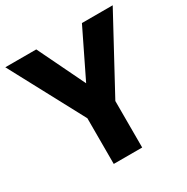

<svg xmlns="http://www.w3.org/2000/svg" viewBox="-163 -947 968 994"><g transform="rotate(-30 321.0 -450.0)"><path d="M321 -526 458 -807H642L406 -371V-93H236V-366L0 -807H185Z"/></g></svg>

Font: Noto Sans Telugu UI ExtraBold
Style: Regular
Weight: 800
Designer: Jelle Bosma - Monotype Design Team
Foundry: Monotype Imaging Inc.
Version: Version 2.005; ttfautohint (v1.8.4.7-5d5b)